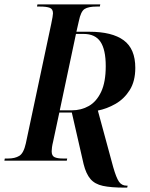

<svg xmlns="http://www.w3.org/2000/svg" viewBox="-41 -734 685 877"><path d="M528 123Q466 123 429 115Q392 107 372 83.5Q352 60 341 16L287 -220H230L202 -89Q198 -73 196.5 -61.5Q195 -50 195 -43Q195 -22 208.5 -16Q222 -10 245 -10H266L264 0H-21L-19 -10H-3Q27 -10 47 -22Q67 -34 77 -79L193 -625Q197 -644 199 -656Q201 -668 201 -673Q201 -693 186 -698.5Q171 -704 143 -704H128L130 -714H417L415 -704H400Q363 -704 345.5 -693Q328 -682 319 -637L308 -589H367Q471 -589 524 -550Q577 -511 577 -424Q577 -363 551.5 -322.5Q526 -282 486.5 -259.5Q447 -237 406 -229L476 29Q490 78 502.5 96Q515 114 537 114H542L540 123ZM286 -230Q330 -230 365 -250Q400 -270 421 -314.5Q442 -359 442 -432Q442 -507 418 -543Q394 -579 341 -579H306L232 -230Z"/></svg>

Font: Noto Serif Display Condensed SemiBold
Style: Italic
Weight: 600
Width: 3
Italic angle: -12°
Designer: Monotype Design Team
Foundry: Monotype Imaging Inc.
Version: Version 2.009